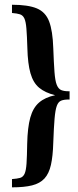

<svg xmlns="http://www.w3.org/2000/svg" viewBox="-20 -651 336 825"><path d="M31.5 154V118.5Q54 116.9 66.5 113.3Q79 109.7 85.5 96Q91.9 82.3 94 51.6Q96 21 96.8 -33.1Q98.4 -103.2 110.1 -145.6Q121.8 -187.9 148 -210.5Q174.2 -233.1 216.9 -241.9Q174.2 -252.4 148.4 -273.8Q122.6 -295.2 110.9 -336.3Q99.2 -377.4 97.6 -444.4Q96 -497.6 93.5 -527.8Q91.1 -558.1 84.7 -571.8Q78.2 -585.5 65.7 -589.5Q53.2 -593.5 31.5 -595.2V-630.6Q100.8 -630.6 138.3 -614.9Q175.8 -599.2 191.1 -558.9Q206.5 -518.5 208.9 -444.4Q211.3 -379.8 214.1 -341.9Q216.9 -304 223.8 -286.7Q230.6 -269.4 242.7 -264.1Q254.8 -258.9 274.2 -258.9H279V-223.4H274.2Q254.8 -223.4 242.7 -218.5Q230.6 -213.7 224.2 -196.4Q217.7 -179 214.5 -141.5Q211.3 -104 208.9 -37.9Q207.3 20.2 198.8 57.7Q190.3 95.2 171 116.1Q151.6 137.1 117.7 145.6Q83.9 154 31.5 154Z"/></svg>

Font: Playfair 9pt
Style: Bold
Weight: 700
Designer: Claus Eggers Sørensen
Foundry: Claus Eggers Sørensen
Version: Version 2.203